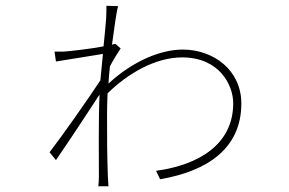

<svg xmlns="http://www.w3.org/2000/svg" viewBox="-20 -623 996 662"><path d="M377.8 -471.9C375 -470.9 371.1 -470.2 366.1 -469.1C375 -533 382.1 -585.9 387.1 -601.9L346.9 -603C346.9 -596.9 346.9 -571 345.9 -557.9C344.8 -539.8 340.9 -503.9 337 -463.1C290.1 -454.2 225.9 -447.1 198.9 -445H168L172.9 -410.9C220.9 -419 296.9 -431.1 334.9 -437.1C332 -406.2 328.8 -373.9 326 -345.9C286.9 -285.9 191.1 -149.9 150.9 -98L172.9 -71C219.1 -138.1 282.3 -234 323.2 -296.9C319.2 -201.7 321 -79.9 321 -13.8C321 -2.8 320 13.1 318.9 19.2H354C353 8.2 353 -2.8 351.9 -14.9C349.1 -88.1 349.1 -152 349.1 -228C349.1 -251.1 349.8 -276.3 350.9 -301.1C421.9 -371.1 517 -425.1 608 -425.1C736.9 -425.1 784.1 -329.2 784.1 -267C784.1 -125 665.1 -54 518.1 -34.1L532 -5C696 -33 812.1 -111.9 812.1 -266C812.1 -382.1 715.2 -452.1 610.1 -452.1C536.2 -452.1 441.1 -414.8 354 -334.9C355.1 -354.8 356.9 -375 359 -394.2C371.1 -417.3 386 -441.1 396 -456Z"/></svg>

Font: Karasuma Gothic
Style: Thin
Weight: 200
Designer: Rasmus Andersson / Ryoko Ishizuka
Foundry: rsms
Version: Version 1.00